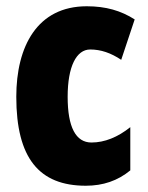

<svg xmlns="http://www.w3.org/2000/svg" viewBox="-20 -583 473 613"><path d="M254 10C309 10 356 -6 396 -39V-177C356 -145 314 -128 272 -128C222 -128 196 -177 196 -274C196 -371 224 -425 268 -425C302 -425 334 -414 367 -392L410 -521C366 -549 318 -563 257 -563C99 -563 32 -435 32 -274C32 -78 105 10 254 10Z"/></svg>

Font: Noto Sans Telugu ExtraCondensed Black
Style: Regular
Weight: 900
Width: 2
Designer: Jelle Bosma - Monotype Design Team
Foundry: Monotype Imaging Inc.
Version: Version 2.005